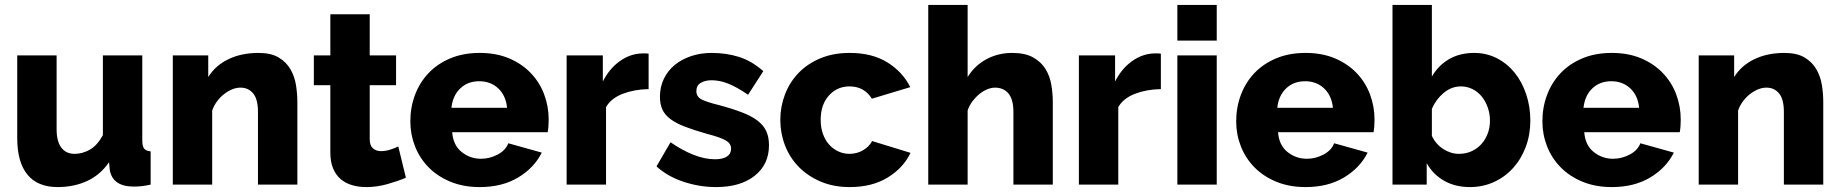

<svg xmlns="http://www.w3.org/2000/svg" viewBox="-20 -750 7478 780"><path d="M214 10Q133 10 91.5 -40.5Q50 -91 50 -189V-525H210V-224Q210 -176 229 -150.5Q248 -125 283 -125Q315 -125 345 -142Q375 -159 398 -201V-525H558V-180Q558 -156 565.5 -146.5Q573 -137 592 -135V0Q569 5 553 6.5Q537 8 524 8Q438 8 426 -59L423 -91Q387 -39 333.5 -14.5Q280 10 214 10Z M1188 0H1028V-295Q1028 -347 1008.5 -370.5Q989 -394 957 -394Q940 -394 923 -387Q906 -380 890 -367.5Q874 -355 861.5 -338Q849 -321 842 -301V0H682V-525H826V-437Q855 -484 908 -509.5Q961 -535 1030 -535Q1081 -535 1112 -516.5Q1143 -498 1160 -468.5Q1177 -439 1182.5 -404Q1188 -369 1188 -336Z M1629 -28Q1596 -14 1553.5 -2Q1511 10 1468 10Q1438 10 1411.5 2.5Q1385 -5 1365 -21.5Q1345 -38 1333.5 -65Q1322 -92 1322 -130V-404H1255V-525H1322V-692H1482V-525H1589V-404H1482V-185Q1482 -159 1495 -147.5Q1508 -136 1528 -136Q1546 -136 1565 -142Q1584 -148 1598 -155Z M1929 10Q1863 10 1810.5 -11.5Q1758 -33 1721.5 -70Q1685 -107 1666 -155.5Q1647 -204 1647 -257Q1647 -314 1666 -364.5Q1685 -415 1721 -453Q1757 -491 1809.5 -513Q1862 -535 1929 -535Q1996 -535 2048 -513Q2100 -491 2136 -453.5Q2172 -416 2190.5 -367Q2209 -318 2209 -264Q2209 -250 2208 -236.5Q2207 -223 2205 -213H1817Q1821 -160 1855.5 -132.5Q1890 -105 1934 -105Q1969 -105 2001.5 -122Q2034 -139 2045 -168L2181 -130Q2150 -68 2085 -29Q2020 10 1929 10ZM2040 -312Q2035 -362 2004 -391Q1973 -420 1927 -420Q1880 -420 1849.5 -390.5Q1819 -361 1814 -312Z M2615 -388Q2557 -387 2510 -369Q2463 -351 2442 -315V0H2282V-525H2429V-419Q2456 -472 2498.5 -502Q2541 -532 2589 -533Q2600 -533 2605 -533Q2610 -533 2615 -532Z M2889 10Q2822 10 2757 -11.5Q2692 -33 2647 -74L2704 -172Q2752 -139 2797.5 -121Q2843 -103 2885 -103Q2916 -103 2933 -114Q2950 -125 2950 -146Q2950 -167 2928.5 -179.5Q2907 -192 2853 -206Q2800 -221 2763.5 -235Q2727 -249 2704 -266Q2681 -283 2671 -305Q2661 -327 2661 -357Q2661 -397 2677 -430Q2693 -463 2721 -486Q2749 -509 2787.5 -522Q2826 -535 2871 -535Q2930 -535 2981.5 -519Q3033 -503 3081 -461L3019 -365Q2974 -396 2939 -410Q2904 -424 2871 -424Q2845 -424 2827 -413.5Q2809 -403 2809 -380Q2809 -358 2828.5 -347Q2848 -336 2901 -323Q2957 -308 2995.5 -293Q3034 -278 3058 -259.5Q3082 -241 3093 -217Q3104 -193 3104 -160Q3104 -82 3046 -36Q2988 10 2889 10Z M3150 -263Q3150 -317 3169 -366.5Q3188 -416 3224 -453.5Q3260 -491 3312.5 -513Q3365 -535 3432 -535Q3523 -535 3585 -496.5Q3647 -458 3678 -396L3522 -349Q3491 -399 3431 -399Q3381 -399 3347.5 -362Q3314 -325 3314 -263Q3314 -232 3323 -206.5Q3332 -181 3348 -163Q3364 -145 3385.5 -135Q3407 -125 3431 -125Q3461 -125 3486 -139.5Q3511 -154 3523 -177L3679 -129Q3650 -68 3586.5 -29Q3523 10 3432 10Q3366 10 3313.5 -12.5Q3261 -35 3224.5 -72.5Q3188 -110 3169 -159.5Q3150 -209 3150 -263Z M4257 0H4097V-295Q4097 -346 4077 -370Q4057 -394 4022 -394Q4008 -394 3991.5 -387.5Q3975 -381 3959.5 -368.5Q3944 -356 3931 -339Q3918 -322 3911 -301V0H3751V-730H3911V-437Q3940 -484 3987.5 -509.5Q4035 -535 4092 -535Q4145 -535 4177.5 -516.5Q4210 -498 4227.5 -469.5Q4245 -441 4251 -405.5Q4257 -370 4257 -336Z M4696 -388Q4638 -387 4591 -369Q4544 -351 4523 -315V0H4363V-525H4510V-419Q4537 -472 4579.5 -502Q4622 -532 4670 -533Q4681 -533 4686 -533Q4691 -533 4696 -532Z M4763 0V-525H4923V0ZM4763 -585V-730H4923V-585Z M5284 10Q5218 10 5165.5 -11.5Q5113 -33 5076.5 -70Q5040 -107 5021 -155.5Q5002 -204 5002 -257Q5002 -314 5021 -364.5Q5040 -415 5076 -453Q5112 -491 5164.5 -513Q5217 -535 5284 -535Q5351 -535 5403 -513Q5455 -491 5491 -453.5Q5527 -416 5545.5 -367Q5564 -318 5564 -264Q5564 -250 5563 -236.5Q5562 -223 5560 -213H5172Q5176 -160 5210.5 -132.5Q5245 -105 5289 -105Q5324 -105 5356.5 -122Q5389 -139 5400 -168L5536 -130Q5505 -68 5440 -29Q5375 10 5284 10ZM5395 -312Q5390 -362 5359 -391Q5328 -420 5282 -420Q5235 -420 5204.5 -390.5Q5174 -361 5169 -312Z M5952 10Q5892 10 5847 -15.5Q5802 -41 5776 -87V0H5637V-730H5797V-439Q5823 -484 5866.5 -509.5Q5910 -535 5969 -535Q6019 -535 6061 -513.5Q6103 -492 6133 -455Q6163 -418 6180 -367.5Q6197 -317 6197 -260Q6197 -203 6178.5 -153.5Q6160 -104 6127 -67.5Q6094 -31 6049 -10.5Q6004 10 5952 10ZM5907 -125Q5935 -125 5958 -135.5Q5981 -146 5997.5 -164Q6014 -182 6023.5 -206.5Q6033 -231 6033 -260Q6033 -288 6024 -313.5Q6015 -339 5999.5 -358Q5984 -377 5962 -388Q5940 -399 5915 -399Q5877 -399 5845.5 -373Q5814 -347 5797 -308V-198Q5813 -164 5843.5 -144.5Q5874 -125 5907 -125Z M6528 10Q6462 10 6409.5 -11.5Q6357 -33 6320.5 -70Q6284 -107 6265 -155.5Q6246 -204 6246 -257Q6246 -314 6265 -364.5Q6284 -415 6320 -453Q6356 -491 6408.5 -513Q6461 -535 6528 -535Q6595 -535 6647 -513Q6699 -491 6735 -453.5Q6771 -416 6789.5 -367Q6808 -318 6808 -264Q6808 -250 6807 -236.5Q6806 -223 6804 -213H6416Q6420 -160 6454.5 -132.5Q6489 -105 6533 -105Q6568 -105 6600.5 -122Q6633 -139 6644 -168L6780 -130Q6749 -68 6684 -29Q6619 10 6528 10ZM6639 -312Q6634 -362 6603 -391Q6572 -420 6526 -420Q6479 -420 6448.5 -390.5Q6418 -361 6413 -312Z M7387 0H7227V-295Q7227 -347 7207.5 -370.5Q7188 -394 7156 -394Q7139 -394 7122 -387Q7105 -380 7089 -367.5Q7073 -355 7060.5 -338Q7048 -321 7041 -301V0H6881V-525H7025V-437Q7054 -484 7107 -509.5Q7160 -535 7229 -535Q7280 -535 7311 -516.5Q7342 -498 7359 -468.5Q7376 -439 7381.5 -404Q7387 -369 7387 -336Z"/></svg>

Font: Oxford Sans
Style: Regular
Weight: 800
Designer: Matt McInerney, Pablo Impallari, Rodrigo Fuenzalida
Foundry: Matt McInerney, Pablo Impallari, Rodrigo Fuenzalida
Version: Version 3.000g; ttfautohint (v1.5) -l 8 -r 28 -G 28 -x 14 -D